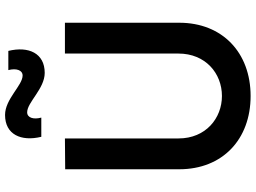

<svg xmlns="http://www.w3.org/2000/svg" viewBox="-146 -851 1012 760"><g transform="rotate(-90 360.0 -471.0)"><path d="M451.5 -800C529.5 -800 558 -864 538.5 -944H462.5C471 -912 462 -887.5 441 -887.5C402 -887.5 348 -957 285 -957C207.5 -957 179 -893.5 198.5 -813.5H274.5C266 -844.5 274 -869.5 295.5 -869.5C335 -869.5 389 -800 451.5 -800ZM360 15C531.5 15 650 -96.5 650 -267.5V-720H528V-270.5C528 -163.5 449.5 -98.5 360 -98.5C272.5 -98.5 192 -162 192 -270.5V-720L70 -719V-267.5C70 -96 188.5 15 360 15Z"/></g></svg>

Font: Hauora
Style: Bold
Weight: 700
Designer: Wayne Shih
Foundry: WCYS
Version: Version 1.001;hotconv 1.0.109;makeotfexe 2.5.65596